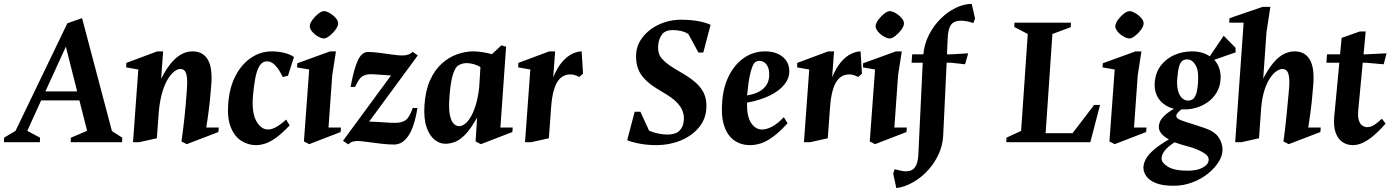

<svg xmlns="http://www.w3.org/2000/svg" viewBox="-44 -728 7119 983"><path d="M-24 0 -23 -23.1 35.5 -58 300.9 -608.9 376.1 -635.1 529.1 -57 582 -23.1 581 0H317.9L318.9 -23.1L402.1 -58L362.5 -214H166.7L95.7 -58L161.1 -23.1L160.1 0ZM188.5 -260.1H351L293.2 -489Z M637 0 664.1 -372.1 602.1 -383 602.9 -406 761 -465H791.1L781 -324.6Q808.7 -378.5 835.4 -408.9Q862.1 -439.2 888.4 -452.1Q914.7 -465 941.9 -465Q996.1 -465 1020.9 -421.1Q1045.7 -377.2 1037 -284.9Q1033.4 -237.7 1029.5 -202.5Q1025.6 -167.2 1021.4 -137.7Q1017.1 -108.1 1012.1 -75.1H1076.1L1074.1 -52L912 10.1L885 -3.9Q894 -65.9 900.4 -126.9Q906.9 -188 911.9 -256Q916 -304.4 913.2 -330Q910.4 -355.6 901.9 -365.3Q893.5 -374.9 879 -374.9Q865.2 -374.9 848.6 -362.3Q831.9 -349.8 815.8 -323.9Q799.7 -298.1 787.2 -256.7Q774.6 -215.3 769.1 -157.1L759 -20.1L668.9 0Z M1266 15Q1225.7 15 1191.1 -7.3Q1156.4 -29.6 1137.8 -76.1Q1119.1 -122.5 1124.1 -193.1Q1130.1 -279.6 1162.1 -340.2Q1194 -400.9 1242.5 -432.9Q1291 -465 1347.1 -465Q1377.9 -465 1408.8 -457.9Q1439.7 -450.9 1461 -436.1L1430.6 -340.5L1403.9 -333.5Q1388.2 -365.5 1374.5 -382.8Q1360.7 -400 1348.3 -407Q1335.9 -414 1322.7 -414Q1299.5 -414 1285.4 -391.7Q1271.2 -369.5 1263.3 -329.4Q1255.4 -289.2 1251 -235Q1244.5 -149.6 1268.7 -107.4Q1292.9 -65.1 1328 -65.1Q1348 -65.1 1370.5 -77.8Q1393 -90.5 1420.9 -115.9L1439 -86Q1399 -43.9 1368.2 -22.1Q1337.5 -0.2 1313.1 7.4Q1288.7 15 1266 15Z M1539 10.1 1512 -3.9 1539 -372.1 1477 -383 1478.1 -404.1 1645.9 -465H1676L1657 -343.1L1637.9 -75.1H1701.9L1699.9 -52ZM1613.9 -531.1Q1601.6 -531.1 1584.1 -541.2Q1566.5 -551.3 1553.9 -566.4Q1541.4 -581.5 1542 -595.1Q1543 -609.1 1555.9 -626.9Q1568.9 -644.6 1585.7 -657.8Q1602.5 -671 1615.1 -671Q1627.4 -671 1644.6 -660.7Q1661.9 -650.5 1675.1 -635.6Q1688.2 -620.6 1687 -606Q1686 -592 1672.7 -574.4Q1659.5 -556.9 1642.7 -544Q1625.9 -531.1 1613.9 -531.1Z M1739.1 11 1712 -7 1957.9 -341.6Q1925.8 -343.3 1899.8 -345.6Q1873.7 -348 1852.9 -348Q1829.9 -348 1811.9 -337.5Q1793.9 -327 1773.9 -283H1750.9Q1759.9 -332 1769.4 -366Q1778.9 -400 1789.3 -421.2Q1799.7 -442.4 1812.4 -452.2Q1825.1 -462 1840.1 -462Q1865.1 -462 1899.1 -457.5Q1933 -453 1964.9 -448.5Q1996.9 -444 2015.9 -444Q2050.9 -444 2068.9 -463L2094.9 -444.1L1845.9 -105.4Q1886.7 -104.4 1920.6 -101.7Q1954.5 -99 1979 -99Q2014 -99 2033.5 -113.5Q2053 -128 2069 -175H2093Q2085 -124 2073 -88.5Q2061 -53 2045.6 -31Q2030.1 -9 2012.1 1.5Q1994.1 12 1973.1 12Q1943.1 12 1905.4 7.5Q1867.6 3 1834.9 -1.5Q1802.1 -6 1786.1 -6Q1773.1 -6 1762.1 -3Q1751.1 0 1739.1 11Z M2236 8.1Q2207 8.1 2180.9 -12.6Q2154.8 -33.4 2139.9 -76.7Q2125 -120 2129.1 -188Q2133.8 -263.2 2157.4 -316.1Q2181 -369 2216.9 -401.7Q2252.9 -434.5 2295.3 -449.7Q2337.7 -465 2380 -465Q2398.1 -465 2424.6 -461.2Q2451.1 -457.4 2474.5 -450.5L2523.1 -495.9L2547.1 -489L2518 -75.1H2581.1L2579.1 -52L2417.9 10.1L2390.9 -3.9L2398.6 -126.3Q2366.2 -67.9 2338 -39.1Q2309.7 -10.3 2284.6 -1.1Q2259.4 8.1 2236 8.1ZM2307.1 -82Q2320.5 -82 2335.6 -93Q2350.7 -104 2365.2 -127.9Q2379.7 -151.7 2391.6 -189.6Q2403.5 -227.4 2409.4 -281.6L2415.7 -384.1Q2401.1 -394 2381.7 -399.5Q2362.4 -405 2343.9 -405Q2330.1 -405 2316.1 -399.8Q2302 -394.5 2295.9 -388Q2281.4 -371.8 2271.7 -335.6Q2262.1 -299.5 2257.1 -231.9Q2252.5 -172.4 2259.2 -139.6Q2265.9 -106.9 2279.1 -94.4Q2292.2 -82 2307.1 -82Z M2644 0 2671.1 -372.1 2609.1 -383 2609.9 -406 2768 -465H2798.1L2788.4 -332.6Q2810.1 -384.1 2835.7 -412.7Q2861.2 -441.4 2887.4 -453.2Q2913.5 -465 2934 -465L2940.9 -350.9L2922.1 -334Q2911.9 -339 2900.7 -343.1Q2889.5 -347.1 2877 -347.1Q2858.7 -347.1 2842.2 -339.5Q2825.7 -331.9 2812.5 -313.1Q2799.2 -294.4 2790.4 -262Q2781.5 -229.6 2777.7 -179.5L2766 -20.1L2675.9 0Z M3317.1 15Q3272.6 15 3234.3 8.1Q3196 1.2 3167 -9.9L3205.4 -156.1H3234.6L3279.2 -59Q3301.7 -49 3327 -44.1Q3352.2 -39.1 3373.1 -39.1Q3414.1 -39.1 3434.2 -58.2Q3454.3 -77.4 3457 -112.1Q3460.1 -150.9 3438.3 -183.1Q3416.5 -215.4 3367.1 -245.1L3317.9 -275Q3262.4 -309 3235.8 -350.1Q3209.1 -391.1 3213.1 -454.9Q3216.1 -491.5 3235.7 -522.5Q3255.3 -553.5 3286.7 -577.1Q3318.2 -600.6 3358.2 -613.8Q3398.1 -627 3441.9 -627Q3491.9 -627 3531 -619.7Q3570.1 -612.5 3594.1 -600.9L3556.7 -459H3531.9L3480.2 -553.9Q3461.6 -565.4 3441.3 -569.7Q3421 -574 3399.7 -574Q3361.9 -574 3345.4 -551.8Q3329 -529.6 3325.9 -497.9Q3321.9 -454.7 3343.4 -429.4Q3364.9 -404 3406 -379.1L3454.9 -349.9Q3502.1 -322 3528.7 -294.6Q3555.2 -267.2 3565.2 -236.9Q3575.2 -206.5 3572 -169.1Q3567.7 -113.5 3531.6 -72.2Q3495.5 -30.9 3439 -7.9Q3382.5 15 3317.1 15Z M3796.1 15Q3748.9 15 3714.1 -9.9Q3679.4 -34.9 3663.1 -85.3Q3646.9 -135.7 3653.9 -213Q3660.6 -289.1 3690.8 -345.7Q3721 -402.2 3768 -433.6Q3815 -465 3873.1 -465Q3929.1 -465 3963.1 -437Q3997.1 -409 3997 -362.9Q3997.2 -326.8 3971.5 -294.8Q3945.7 -262.8 3897.1 -238.8Q3848.5 -214.9 3780.4 -202.4Q3779 -132.4 3801.4 -98.6Q3823.9 -64.9 3857.1 -64.9Q3879.6 -64.9 3907.5 -78.9Q3935.4 -92.9 3969.1 -127.9L3988.1 -97.1Q3947.6 -52.6 3914.2 -28.1Q3880.9 -3.5 3852.4 5.7Q3823.9 15 3796.1 15ZM3780.9 -239.6Q3835.1 -248 3864.1 -274.1Q3893 -300.3 3894 -341Q3895 -367.4 3888 -383.8Q3881 -400.2 3869.2 -408.4Q3857.5 -416.5 3843.2 -416.5Q3835.6 -416.5 3828.5 -413.4Q3821.4 -410.3 3815.6 -402.3Q3804.9 -385.1 3795.9 -345.4Q3787 -305.8 3780.9 -239.6Z M4072 0 4099.1 -372.1 4037.1 -383 4037.9 -406 4196 -465H4226.1L4216.4 -332.6Q4238.1 -384.1 4263.7 -412.7Q4289.2 -441.4 4315.4 -453.2Q4341.5 -465 4362 -465L4368.9 -350.9L4350.1 -334Q4339.9 -339 4328.7 -343.1Q4317.5 -347.1 4305 -347.1Q4286.7 -347.1 4270.2 -339.5Q4253.7 -331.9 4240.5 -313.1Q4227.2 -294.4 4218.4 -262Q4209.5 -229.6 4205.7 -179.5L4194 -20.1L4103.9 0Z M4436 10.1 4409 -3.9 4436 -372.1 4374 -383 4375.1 -404.1 4542.9 -465H4573L4554 -343.1L4534.9 -75.1H4598.9L4596.9 -52ZM4510.9 -531.1Q4498.6 -531.1 4481.1 -541.2Q4463.5 -551.3 4450.9 -566.4Q4438.4 -581.5 4439 -595.1Q4440 -609.1 4452.9 -626.9Q4465.9 -644.6 4482.7 -657.8Q4499.5 -671 4512.1 -671Q4524.4 -671 4541.6 -660.7Q4558.9 -650.5 4572.1 -635.6Q4585.2 -620.6 4584 -606Q4583 -592 4569.7 -574.4Q4556.5 -556.9 4539.7 -544Q4522.9 -531.1 4510.9 -531.1Z M4544.9 235.1 4529.1 161.1 4536.3 138.3Q4553.4 142.3 4567.2 145.7Q4581 149.1 4593.1 149.1Q4612 149.1 4625.6 141.9Q4639.3 134.6 4647.9 114.6Q4656.6 94.5 4658 57.9L4680.1 -406.9H4623.1L4626.1 -450H4683.4Q4688.4 -503.4 4712.3 -550.1Q4736.3 -596.8 4771.9 -632.2Q4807.6 -667.6 4849.4 -687.8Q4891.3 -708 4931 -708L4948 -634L4939.9 -609.9Q4918.5 -617 4903.3 -619.5Q4888 -622 4877 -622Q4855.2 -622 4840.4 -614.4Q4825.5 -606.9 4817.6 -587.3Q4809.6 -567.7 4807.9 -530.9L4804.2 -450H4828L4913 -455L4897.1 -398.9L4824.9 -406.9H4802.6L4785 -34.9Q4782.6 14.8 4762 60.4Q4741.4 106 4707.7 143Q4674.1 180 4632 204.4Q4589.9 228.9 4544.9 235.1Z M5108 0 5109 -23.1 5183.9 -58 5217.9 -554 5149 -589.9 5150 -612H5439L5438 -588.9L5344.1 -554L5309.4 -46.1H5447.2L5558 -190.9H5588.1L5538.2 0Z M5663 10.1 5636 -3.9 5663 -372.1 5601 -383 5602.1 -404.1 5769.9 -465H5800L5781 -343.1L5761.9 -75.1H5825.9L5823.9 -52ZM5737.9 -531.1Q5725.6 -531.1 5708.1 -541.2Q5690.5 -551.3 5677.9 -566.4Q5665.4 -581.5 5666 -595.1Q5667 -609.1 5679.9 -626.9Q5692.9 -644.6 5709.7 -657.8Q5726.5 -671 5739.1 -671Q5751.4 -671 5768.6 -660.7Q5785.9 -650.5 5799.1 -635.6Q5812.2 -620.6 5811 -606Q5810 -592 5796.7 -574.4Q5783.5 -556.9 5766.7 -544Q5749.9 -531.1 5737.9 -531.1Z M5964 223.1Q5908 223.1 5873.8 209.3Q5839.6 195.5 5824.5 173.5Q5809.4 151.5 5810 127.9Q5811.3 106.4 5823.8 84.1Q5836.4 61.7 5864.7 37.6Q5893 13.4 5940.3 -14.1Q5909.3 -32.6 5899.1 -47.8Q5888.9 -62.9 5888.9 -77.8Q5888.9 -90.9 5894.9 -105.3Q5901 -119.6 5918 -136.2Q5935 -152.8 5966.6 -171.1Q5937.3 -178.1 5913.5 -196Q5889.8 -213.9 5877.6 -241.8Q5865.4 -269.8 5868 -305.1Q5872 -356.5 5899 -392Q5926 -427.5 5968 -446.2Q6010 -465 6060.1 -465Q6086.5 -465 6109.2 -458.4Q6131.9 -451.9 6149.7 -439.7L6221 -545L6281.9 -483.1V-459.9L6172.7 -421.8Q6190.6 -402.3 6199 -376.4Q6207.4 -350.6 6205 -321.1Q6202.4 -282.4 6184.1 -252.8Q6165.9 -223.1 6137.2 -203.4Q6108.6 -183.8 6074.4 -174.8Q6040.1 -165.8 6005.5 -168.3Q5995 -160.9 5986.4 -151.3Q5977.9 -141.6 5978.1 -134Q5978.4 -128.2 5983.7 -122.9Q5989.1 -117.5 6004.7 -111.6Q6020.2 -105.6 6049.2 -96.9L6119.1 -74.1Q6172.9 -56.6 6193.9 -26.5Q6215 3.6 6215 39.1Q6215 69.8 6194.4 102.1Q6173.9 134.5 6138.8 162.2Q6103.7 190 6058.7 206.6Q6013.6 223.1 5964 223.1ZM6037 145.9Q6085.2 145.9 6113.7 130.1Q6142.1 114.4 6143.9 92.9Q6146.6 72.1 6121.2 56.1Q6095.9 40.1 6058.4 27.5Q6023 17.7 6002.6 11.6Q5982.3 5.4 5969.4 0.6Q5934.8 23.1 5919.1 43.2Q5903.5 63.4 5903 82.9Q5902.2 104.6 5935.1 125.3Q5968 145.9 6037 145.9ZM6038.1 -213.1Q6053.1 -213.1 6063.6 -220.8Q6074 -228.5 6080.8 -249.4Q6087.6 -270.2 6089.9 -309.9Q6093.9 -366.2 6076.8 -395.1Q6059.6 -424 6033.9 -424Q6018.9 -424 6008.6 -415.8Q5998.2 -407.6 5992.3 -386.2Q5986.4 -364.9 5983.1 -325Q5980.5 -287 5987.6 -262.3Q5994.7 -237.5 6008.5 -225.3Q6022.2 -213.1 6038.1 -213.1Z M6279.9 0 6323.1 -612.1H6249L6251 -634.9L6420.9 -693H6460L6440.1 -562.9L6423.4 -325.9Q6451.5 -379.2 6477.9 -409.4Q6504.2 -439.5 6530.9 -452.2Q6557.6 -465 6584.1 -465Q6638 -465 6662.8 -421.1Q6687.6 -377.2 6678.9 -284.9Q6675.2 -237.7 6671.4 -202.5Q6667.5 -167.2 6663.2 -137.7Q6659 -108.1 6654 -75.1H6718L6716 -52L6553.9 10.1L6526.9 -3.9Q6535.9 -65.9 6541.8 -126.9Q6547.6 -188 6554.1 -256Q6559.1 -304.4 6556.1 -330Q6553.1 -355.6 6544.2 -365.3Q6535.4 -374.9 6520.9 -374.9Q6508.4 -374.9 6491.8 -363.9Q6475.2 -352.9 6459 -329.3Q6442.7 -305.8 6430.4 -268.1Q6418 -230.5 6413.1 -177.2L6401.9 -20.1L6312.1 0Z M6882.9 15Q6852 15 6828.7 -1Q6805.4 -17 6794 -49.4Q6782.6 -81.9 6787 -130.9L6813.1 -406.9H6746.9L6749.9 -450H6816.8L6824.9 -534.1L6918 -566.9H6948.1L6937.1 -450H6950.9L7054.9 -455L7040.2 -398.9L6948.1 -406.9H6932.9L6909.9 -163.1Q6907 -131 6913 -112.1Q6919 -93.1 6930.8 -85.1Q6942.6 -77.1 6954.9 -77.1Q6968 -77.1 6978.1 -81.2Q6988.2 -85.4 7000.9 -94.9Q7013.6 -104.4 7031.1 -120L7049.9 -95Q7017.5 -58 6988.4 -33.5Q6959.4 -9 6933.3 3Q6907.2 15 6882.9 15Z"/></svg>

Font: Ancizar Serif Light
Style: Italic
Weight: 300
Italic angle: -4°
Designer: Cesar Puertas, Viviana Monsalve, Julian Moncada, Julian Prieto, Jose Castro, Felipe Aragon, Mariel Hernandez, Sara Alarc
Version: Version 8.100